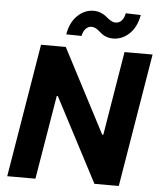

<svg xmlns="http://www.w3.org/2000/svg" viewBox="-61 -990 869 1043"><g transform="rotate(5 373.5 -469.0)"><path d="M746.8 -727.3 626.1 0H493.3L253.6 -457.7H247.9L171.5 0H17.8L138.5 -727.3H273.4L512.1 -269.9H518.1L593.8 -727.3ZM353.7 -794.4 270.2 -795.5Q280.9 -861.2 319.6 -898.6Q358.3 -936.1 408.4 -936.1Q430.4 -936.1 449.4 -927.7Q468.4 -919.4 479.2 -909.4Q490.1 -899.5 503.9 -891.2Q517.8 -882.8 531.2 -882.8Q551.1 -882.8 564.6 -897.9Q578.1 -913 582 -937.9L664.1 -935.4Q652.7 -870 614.2 -832.9Q575.6 -795.8 525.2 -795.1Q505.7 -795.1 490.1 -800.6Q474.4 -806.1 464.3 -813.9Q454.2 -821.7 445.3 -829.5Q436.4 -837.4 426 -842.9Q415.5 -848.4 403.8 -848.4Q385.3 -848.4 371.6 -833.6Q358 -818.9 353.7 -794.4Z"/></g></svg>

Font: Karasuma Gothic
Style: Bold Italic
Weight: 700
Italic angle: 9.39998°
Designer: Rasmus Andersson / Ryoko Nishizuka
Foundry: Genbu
Version: Version 1.00